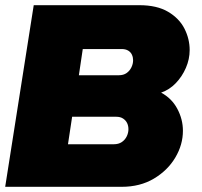

<svg xmlns="http://www.w3.org/2000/svg" viewBox="-31 -720 777 740"><path d="M-11 0 99 -700H506Q574 -700 617 -674.5Q660 -649 680 -609.5Q700 -570 700 -527Q700 -492 685.5 -458.5Q671 -425 646.5 -399.5Q622 -374 590 -363Q631 -341 652.5 -300.5Q674 -260 674 -216Q674 -162 644.5 -112.5Q615 -63 562 -31.5Q509 0 438 0ZM231 -164H407Q426 -164 438.5 -172.5Q451 -181 457.5 -194.5Q464 -208 464 -222Q464 -235 459 -245.5Q454 -256 443.5 -263Q433 -270 417 -270H247ZM273 -430H427Q445 -430 457 -438.5Q469 -447 475.5 -460.5Q482 -474 482 -488Q482 -499 477.5 -509Q473 -519 463 -525Q453 -531 438 -531H288Z"/></svg>

Font: MuseoModerno Black
Style: Italic
Weight: 900
Italic angle: -9°
Designer: Pablo Cosgaya, Héctor Gatti, Marcela Romero, and the Authors of The MuseoModerno Project.
Foundry: Omnibus-Type Team
Version: Version 1.003